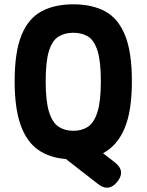

<svg xmlns="http://www.w3.org/2000/svg" viewBox="-20 -731 680 891"><path d="M476 140Q466 140 455.5 135.5Q445 131 431 120L286 7Q209 1 156 -36.5Q103 -74 75.5 -151.5Q48 -229 48 -354Q48 -489 79.5 -567Q111 -645 172 -678Q233 -711 320 -711Q408 -711 468.5 -678Q529 -645 560.5 -567Q592 -489 592 -354Q592 -214 557.5 -134Q523 -54 458 -20L511 21Q542 45 542 71Q542 90 524 113Q502 140 476 140ZM320 -124Q360 -124 388.5 -143Q417 -162 432.5 -212Q448 -262 448 -354Q448 -447 432.5 -495.5Q417 -544 388.5 -561.5Q360 -579 320 -579Q281 -579 252 -561.5Q223 -544 207.5 -495.5Q192 -447 192 -354Q192 -262 207.5 -212Q223 -162 252 -143Q281 -124 320 -124Z"/></svg>

Font: Madimi One
Style: Regular
Weight: 400
Designer: Taurai Valerie Mtake, Mirko Velimirovic
Foundry: TaVaTake
Version: Version 1.000; ttfautohint (v1.8.4.7-5d5b)